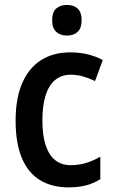

<svg xmlns="http://www.w3.org/2000/svg" viewBox="-20 -769 474 798"><path d="M265.1 9.8Q195.3 9.8 146 -20.5Q96.7 -50.8 70.8 -112.3Q44.9 -173.8 44.9 -267.6Q44.9 -359.9 72 -422.9Q99.1 -485.8 149.9 -518.6Q200.7 -551.3 272 -551.3Q313.5 -551.3 347.4 -542.5Q381.3 -533.7 407.2 -519.5L375 -432.1Q350.1 -444.3 324.7 -451.4Q299.3 -458.5 274.9 -458.5Q235.8 -458.5 209.5 -436.8Q183.1 -415 169.7 -373Q156.2 -331.1 156.2 -268.1Q156.2 -207 169.7 -165.8Q183.1 -124.5 209.2 -103.5Q235.4 -82.5 273.9 -82.5Q308.6 -82.5 338.9 -92Q369.1 -101.6 397 -117.7V-24.4Q369.6 -6.8 337.2 1.5Q304.7 9.8 265.1 9.8ZM258.3 -748.5Q286.6 -748.5 303 -733.2Q319.3 -717.8 319.3 -684.6Q319.3 -652.3 302.7 -636.7Q286.1 -621.1 258.3 -621.1Q231 -621.1 213.9 -636.7Q196.8 -652.3 196.8 -684.6Q196.8 -718.3 213.4 -733.4Q230 -748.5 258.3 -748.5Z"/></svg>

Font: Open Sans SemiCondensed SemiBold
Style: Regular
Weight: 600
Width: 4
Designer: Monotype Design Team
Foundry: Monotype Imaging Inc.
Version: Version 3.000